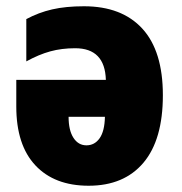

<svg xmlns="http://www.w3.org/2000/svg" viewBox="-20 -583 580 613"><path d="M500 -279Q500 -137 438 -63.5Q376 10 263 10Q154 10 93 -55Q32 -120 32 -243V-328H318Q315 -429 220 -429Q177 -429 140.5 -419Q104 -409 64 -387V-522Q103 -543 146.5 -553Q190 -563 248 -563Q369 -563 434.5 -491.5Q500 -420 500 -279ZM199 -210Q199 -167 214.5 -143Q230 -119 256 -119Q282 -119 298 -141.5Q314 -164 315 -210Z"/></svg>

Font: Noto Sans Display Black Narrow
Style: Regular
Weight: 900
Width: 4
Designer: Monotype Design team
Foundry: Monotype Imaging Inc.
Version: Version 1.000